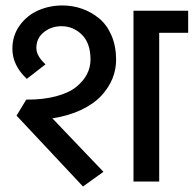

<svg xmlns="http://www.w3.org/2000/svg" viewBox="-20 -657 702 696"><path d="M40 -237.8 75.2 -295.9Q136.2 -295.4 182.9 -307.9Q229.5 -320.3 255.9 -341.6Q282.2 -362.8 295.2 -387.9Q308.1 -413.1 308.1 -440.9Q308.1 -500.5 276.9 -531.2Q245.6 -562 203.1 -562Q166 -562 138.9 -540.3Q111.8 -518.6 111.8 -482.9Q111.8 -454.1 145 -423.8L77.1 -371.1Q24.9 -420.4 24.9 -480Q24.9 -528.3 51.5 -564.9Q78.1 -601.6 118.9 -619.4Q159.7 -637.2 206.1 -637.2Q243.7 -637.2 277.6 -625.2Q311.5 -613.3 339.6 -590.1Q367.7 -566.9 384.3 -528.1Q400.9 -489.3 400.9 -439.9Q400.9 -404.8 387.5 -371.8Q374 -338.9 347.2 -309.8Q320.3 -280.8 274.9 -259Q229.5 -237.3 169.9 -228L355 -34.2L280.8 19ZM463.9 1V-618.2H662.1V-538.1H557.1V1Z"/></svg>

Font: LT Superior Med
Style: Regular
Weight: 500
Designer: Daniel Lyons
Foundry: LyonsType
Version: Version 1.000